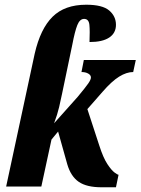

<svg xmlns="http://www.w3.org/2000/svg" viewBox="-20 -790 595 813"><path d="M410 3Q347 3 313.5 -20Q280 -43 265 -94L226 -233L198 -199L155 0H6L127 -563Q151 -668 202.5 -719Q254 -770 345 -770Q414 -770 442.5 -745.5Q471 -721 471 -685Q471 -650 442.5 -631Q414 -612 359 -612Q361 -660 358.5 -685Q356 -710 336 -710Q318 -710 307.5 -684Q297 -658 286 -600L243 -394Q238 -369 230.5 -337Q223 -305 209 -268L309 -380Q343 -421 354 -437Q365 -453 365 -462Q365 -472 353.5 -478.5Q342 -485 325 -485L335 -536H555L544 -485Q516 -485 484.5 -465.5Q453 -446 414 -401L350 -328L400 -175Q417 -122 434.5 -95.5Q452 -69 465 -59.5Q478 -50 482 -50L471 3Z"/></svg>

Font: Noto Serif ExtraCondensed ExtraBold
Style: Italic
Weight: 800
Width: 2
Italic angle: -12°
Designer: Monotype Design Team
Foundry: Monotype Imaging Inc.
Version: Version 2.013